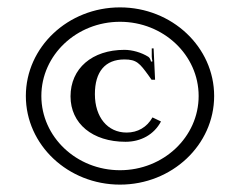

<svg xmlns="http://www.w3.org/2000/svg" viewBox="-20 -640 650 520"><path d="M50 -380C50 -247.5 164.2 -140 305 -140C445.8 -140 560 -247.5 560 -380C560 -512.5 445.8 -620 305 -620C164.2 -620 50 -512.5 50 -380ZM92 -380C92 -491 187.4 -581 305 -581C422.6 -581 518 -491 518 -380C518 -269 422.6 -179 305 -179C187.4 -179 92 -269 92 -380ZM171 -379C171 -305.2 230.6 -256 320 -256C361.4 -256 397.2 -275.4 416 -311L393 -322C377.8 -295.2 352.8 -281 323 -281C271.4 -281 237 -322.6 237 -385C237 -446.1 265 -479 317 -479C350 -479 358.4 -468.6 382.6 -435.2L390.5 -424H400L396 -509H391V-487C391 -482 392 -478 393 -474L389 -473C388 -478 386 -483 382 -486C363 -498 338 -505 317 -505C229.4 -505 171 -454.6 171 -379Z"/></svg>

Font: Prida01
Style: Black
Weight: 900
Designer: gluk
Foundry: gluk
Version: Version 00.072